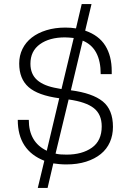

<svg xmlns="http://www.w3.org/2000/svg" viewBox="-20 -860 640 940"><path d="M213 60H165L197 -73Q67 -124 67 -273H121Q121 -164 209 -122L270 -379Q166 -393 120 -433.5Q74 -474 74 -549Q74 -588 90 -620.5Q106 -653 135.5 -676Q165 -699 207 -712Q249 -725 300 -725Q314 -725 327 -724Q340 -723 352 -721L380 -840H428L397 -710Q464 -687 495.5 -636.5Q527 -586 527 -512V-497H473Q473 -625 385 -661L327 -418Q433 -404 483 -363.5Q533 -323 533 -239Q533 -198 518 -164Q503 -130 473.5 -106Q444 -82 401.5 -68.5Q359 -55 305 -55Q287 -55 271 -56.5Q255 -58 241 -60ZM306 -103Q382 -103 430 -137Q478 -171 478 -241Q478 -300 439.5 -330.5Q401 -361 316 -373L252 -108Q263 -105 276.5 -104Q290 -103 306 -103ZM281 -424 341 -674Q330 -675 319.5 -676Q309 -677 298 -677Q222 -677 175.5 -643.5Q129 -610 129 -548Q129 -497 162 -468Q195 -439 260 -428Z"/></svg>

Font: Tanohe Sans Light
Style: Regular
Weight: 300
Designer: Village Type and Design LLC & Cristiano Sobral
Foundry: Cooper Hewitt Smithsonian Design Museum
Version: Version 1.00;September 29, 2021;FontCreator 13.0.0.2655 64-b